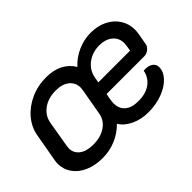

<svg xmlns="http://www.w3.org/2000/svg" viewBox="-87 -762 1023 1023"><g transform="rotate(-45 424.5 -250.0)"><path d="M25 -140Q25 -153 28 -168L56 -325Q65 -376 100.5 -418Q136 -460 190 -484.5Q244 -509 308 -509Q363 -509 403 -488Q443 -467 464 -430Q498 -467 545 -488Q592 -509 643 -509Q695 -509 735.5 -489Q776 -469 799 -433.5Q822 -398 822 -353Q822 -339 819 -322L808 -260Q806 -244 790.5 -231Q775 -218 755 -218H472L465 -180Q463 -164 463 -157Q463 -117 489 -94Q515 -71 566 -71Q623 -71 657.5 -97Q692 -123 700 -166Q733 -169 752.5 -156.5Q772 -144 772 -121Q772 -88 744.5 -58Q717 -28 668.5 -9.5Q620 9 561 9Q508 9 464 -11.5Q420 -32 399 -67Q364 -31 317 -11Q270 9 216 9Q160 9 116.5 -10Q73 -29 49 -63Q25 -97 25 -140ZM724 -293 729 -322Q731 -336 731 -342Q731 -382 702.5 -405.5Q674 -429 627 -429Q575 -429 536.5 -399.5Q498 -370 490 -322L485 -293ZM371 -174 397 -321Q399 -333 399 -339Q399 -377 371 -400Q343 -423 293 -423Q237 -423 198.5 -395Q160 -367 152 -321L127 -174Q125 -162 125 -156Q125 -120 153 -98.5Q181 -77 232 -77Q288 -77 326 -103Q364 -129 371 -174Z"/></g></svg>

Font: K2D Medium
Style: Italic
Weight: 500
Italic angle: -10°
Designer: Katatrad Aksorn Co.,Ltd.
Foundry: Cadson Demak Co.,Ltd.
Version: Version 1.000; ttfautohint (v1.6)